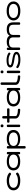

<svg xmlns="http://www.w3.org/2000/svg" viewBox="2969 -3708 946 6924"><g transform="rotate(-90 3442.0 -246.0)"><path d="M393 12Q309 12 244 -5Q179 -22 133.5 -54Q88 -86 64 -130.5Q40 -175 40 -232Q40 -289 63.5 -333.5Q87 -378 132.5 -410Q178 -442 243 -459Q308 -476 391 -476Q455 -476 509.5 -464Q564 -452 603 -433Q642 -414 659 -393Q671 -382 676 -373Q681 -364 676 -352Q672 -344 665.5 -337Q659 -330 651 -326Q632 -312 615 -322Q598 -335 576 -347Q554 -359 526.5 -370Q499 -381 466 -387Q433 -393 391 -393Q302 -393 244.5 -372.5Q187 -352 159 -315.5Q131 -279 131 -232Q131 -185 158.5 -149Q186 -113 243.5 -92Q301 -71 389 -71Q441 -71 483 -79Q525 -87 555 -99.5Q585 -112 602 -126Q612 -133 619 -138Q626 -143 636 -143Q644 -143 653 -137Q662 -131 672 -117Q679 -108 680.5 -98Q682 -88 678 -79Q674 -70 662 -61Q638 -41 598 -24.5Q558 -8 506 2Q454 12 393 12Z M1382 9Q1360 9 1350.5 -1.5Q1341 -12 1339 -32L1343 -85Q1328 -58 1293 -36.5Q1258 -15 1204 -2.5Q1150 10 1075 10Q999 10 940 -7.5Q881 -25 840.5 -57.5Q800 -90 779 -135Q758 -180 758 -234Q758 -288 779 -332.5Q800 -377 840.5 -408.5Q881 -440 940 -457Q999 -474 1075 -474Q1146 -474 1199 -462.5Q1252 -451 1288 -431Q1324 -411 1343 -385L1339 -430Q1339 -451 1349 -462.5Q1359 -474 1383 -474Q1402 -474 1410.5 -468Q1419 -462 1422 -451Q1425 -440 1425 -424V-38Q1425 -24 1422 -13Q1419 -2 1410 3.5Q1401 9 1382 9ZM1088 -69Q1170 -69 1223.5 -89.5Q1277 -110 1303.5 -147Q1330 -184 1330 -233Q1330 -282 1303 -319Q1276 -356 1222.5 -376.5Q1169 -397 1086 -397Q1009 -397 955 -376.5Q901 -356 874 -318.5Q847 -281 847 -231Q847 -183 874 -146.5Q901 -110 955.5 -89.5Q1010 -69 1088 -69Z M1896 10Q1816 10 1758 -8Q1700 -26 1663.5 -58Q1627 -90 1609.5 -135Q1592 -180 1592 -234Q1592 -286 1609.5 -330Q1627 -374 1663.5 -406.5Q1700 -439 1758 -457Q1816 -475 1896 -475Q1976 -475 2036 -457.5Q2096 -440 2136.5 -408.5Q2177 -377 2197 -332.5Q2217 -288 2217 -234Q2217 -179 2197 -134.5Q2177 -90 2136.5 -57.5Q2096 -25 2036 -7.5Q1976 10 1896 10ZM1593 207Q1573 207 1563.5 201.5Q1554 196 1551 185.5Q1548 175 1548 162V-428Q1548 -443 1550.5 -453Q1553 -463 1562.5 -468.5Q1572 -474 1592 -474Q1612 -474 1623 -466Q1634 -458 1637 -440V161Q1638 174 1635 184.5Q1632 195 1622 201Q1612 207 1593 207ZM1883 -70Q1967 -70 2021 -90Q2075 -110 2101.5 -147Q2128 -184 2128 -232Q2128 -281 2101.5 -317.5Q2075 -354 2021 -374.5Q1967 -395 1883 -395Q1801 -395 1747 -374.5Q1693 -354 1666.5 -317Q1640 -280 1640 -232Q1640 -184 1666 -147Q1692 -110 1746.5 -90Q1801 -70 1883 -70Z M2365 10Q2346 10 2336.5 4.5Q2327 -1 2324 -11Q2321 -21 2321 -35V-430Q2321 -444 2324 -454Q2327 -464 2336.5 -469Q2346 -474 2366 -474Q2385 -474 2394.5 -468.5Q2404 -463 2406.5 -453Q2409 -443 2409 -428V-34Q2409 -20 2406.5 -10Q2404 0 2394.5 5Q2385 10 2365 10ZM2365 -594Q2343 -594 2332.5 -600.5Q2322 -607 2318.5 -619Q2315 -631 2315 -647Q2315 -663 2318.5 -674.5Q2322 -686 2333 -691.5Q2344 -697 2366 -697Q2388 -697 2398.5 -691Q2409 -685 2412.5 -673Q2416 -661 2416 -645Q2416 -629 2412.5 -617.5Q2409 -606 2398.5 -600Q2388 -594 2365 -594Z M2937 10Q2881 10 2826 -0.5Q2771 -11 2727 -32.5Q2683 -54 2656.5 -84Q2630 -114 2630 -152V-594Q2630 -608 2633 -618Q2636 -628 2645.5 -633.5Q2655 -639 2673 -639Q2693 -639 2702.5 -633.5Q2712 -628 2715 -618.5Q2718 -609 2718 -595V-152Q2718 -134 2737.5 -119.5Q2757 -105 2788.5 -95Q2820 -85 2859 -80Q2898 -75 2937 -75Q2952 -75 2962 -72Q2972 -69 2977 -60Q2982 -51 2982 -33Q2982 -14 2976.5 -4.5Q2971 5 2961 7.5Q2951 10 2937 10ZM2519 -463 2689 -462 2953 -464Q2967 -465 2977 -462Q2987 -459 2992.5 -449.5Q2998 -440 2998 -421Q2998 -402 2993 -392.5Q2988 -383 2978.5 -380Q2969 -377 2955 -377L2691 -379L2516 -378Q2496 -378 2488 -388Q2480 -398 2480 -421Q2480 -443 2489.5 -453Q2499 -463 2519 -463Z M3689 9Q3667 9 3657.5 -1.5Q3648 -12 3646 -32L3650 -85Q3635 -58 3600 -36.5Q3565 -15 3511 -2.5Q3457 10 3382 10Q3306 10 3247 -7.5Q3188 -25 3147.5 -57.5Q3107 -90 3086 -135Q3065 -180 3065 -234Q3065 -288 3086 -332.5Q3107 -377 3147.5 -408.5Q3188 -440 3247 -457Q3306 -474 3382 -474Q3453 -474 3506 -462.5Q3559 -451 3595 -431Q3631 -411 3650 -385L3646 -430Q3646 -451 3656 -462.5Q3666 -474 3690 -474Q3709 -474 3717.5 -468Q3726 -462 3729 -451Q3732 -440 3732 -424V-38Q3732 -24 3729 -13Q3726 -2 3717 3.5Q3708 9 3689 9ZM3395 -69Q3477 -69 3530.5 -89.5Q3584 -110 3610.5 -147Q3637 -184 3637 -233Q3637 -282 3610 -319Q3583 -356 3529.5 -376.5Q3476 -397 3393 -397Q3316 -397 3262 -376.5Q3208 -356 3181 -318.5Q3154 -281 3154 -231Q3154 -183 3181 -146.5Q3208 -110 3262.5 -89.5Q3317 -69 3395 -69Z M4147 10Q4105 10 4061.5 4.5Q4018 -1 3979.5 -13Q3941 -25 3910.5 -44Q3880 -63 3862 -90Q3844 -117 3844 -153V-653Q3844 -668 3847 -678Q3850 -688 3859.5 -693.5Q3869 -699 3888 -699Q3908 -699 3917.5 -694Q3927 -689 3930 -679Q3933 -669 3933 -655V-154Q3933 -134 3953 -119.5Q3973 -105 4005.5 -95Q4038 -85 4075 -81Q4112 -77 4146 -77Q4159 -77 4167.5 -74Q4176 -71 4180.5 -62Q4185 -53 4185 -34Q4185 -14 4180.5 -4.5Q4176 5 4167 7.5Q4158 10 4147 10Z M4311 10Q4292 10 4282.5 4.5Q4273 -1 4270 -11Q4267 -21 4267 -35V-430Q4267 -444 4270 -454Q4273 -464 4282.5 -469Q4292 -474 4312 -474Q4331 -474 4340.5 -468.5Q4350 -463 4352.5 -453Q4355 -443 4355 -428V-34Q4355 -20 4352.5 -10Q4350 0 4340.5 5Q4331 10 4311 10ZM4311 -594Q4289 -594 4278.5 -600.5Q4268 -607 4264.5 -619Q4261 -631 4261 -647Q4261 -663 4264.5 -674.5Q4268 -686 4279 -691.5Q4290 -697 4312 -697Q4334 -697 4344.5 -691Q4355 -685 4358.5 -673Q4362 -661 4362 -645Q4362 -629 4358.5 -617.5Q4355 -606 4344.5 -600Q4334 -594 4311 -594Z M4739 16Q4684 16 4639 8.5Q4594 1 4558.5 -11Q4523 -23 4498 -36.5Q4473 -50 4461 -62Q4450 -70 4448.5 -81Q4447 -92 4451 -103Q4455 -114 4464 -123Q4474 -136 4489.5 -132.5Q4505 -129 4522 -116Q4533 -108 4554.5 -97.5Q4576 -87 4606 -77.5Q4636 -68 4670.5 -62.5Q4705 -57 4742 -57Q4854 -57 4902 -75.5Q4950 -94 4950 -126Q4950 -142 4936 -153Q4922 -164 4898 -172.5Q4874 -181 4843.5 -187Q4813 -193 4779.5 -197.5Q4746 -202 4714 -207Q4669 -215 4626 -224.5Q4583 -234 4548 -249.5Q4513 -265 4492 -289Q4471 -313 4471 -349Q4471 -389 4499 -419.5Q4527 -450 4586.5 -466.5Q4646 -483 4739 -483Q4782 -483 4820.5 -476.5Q4859 -470 4892.5 -460Q4926 -450 4951 -438.5Q4976 -427 4991 -415Q5007 -404 5008.5 -389Q5010 -374 5000 -360Q4990 -346 4976.5 -343.5Q4963 -341 4950 -351Q4931 -367 4899.5 -380.5Q4868 -394 4827 -403Q4786 -412 4739 -412Q4671 -412 4631 -404Q4591 -396 4573 -381.5Q4555 -367 4555 -348Q4555 -331 4575.5 -319.5Q4596 -308 4628.5 -300Q4661 -292 4700.5 -285.5Q4740 -279 4779 -273Q4825 -265 4870 -255Q4915 -245 4952 -229Q4989 -213 5011.5 -188Q5034 -163 5034 -126Q5034 -61 4961.5 -22.5Q4889 16 4739 16Z M5144 10Q5125 10 5116 4Q5107 -2 5104 -12Q5101 -22 5101 -36V-432Q5101 -446 5104 -455Q5107 -464 5116.5 -469Q5126 -474 5145 -474Q5167 -474 5176.5 -464Q5186 -454 5186 -434L5184 -381Q5195 -403 5212.5 -421Q5230 -439 5255 -451Q5280 -463 5314 -469.5Q5348 -476 5393 -476Q5459 -476 5503.5 -463Q5548 -450 5576 -426Q5604 -402 5620 -368Q5637 -406 5667 -430Q5697 -454 5742 -465Q5787 -476 5850 -476Q5940 -476 5994.5 -448Q6049 -420 6074 -368.5Q6099 -317 6099 -244V-35Q6099 -21 6096 -11Q6093 -1 6084 4.5Q6075 10 6055 10Q6036 10 6026 4Q6016 -2 6013.5 -12Q6011 -22 6011 -36V-245Q6011 -292 5994.5 -325Q5978 -358 5939.5 -376Q5901 -394 5835 -394Q5765 -394 5723 -376Q5681 -358 5662.5 -325Q5644 -292 5644 -245V-34Q5644 -21 5641 -11Q5638 -1 5629 4.5Q5620 10 5600 10Q5580 10 5570.5 4Q5561 -2 5558.5 -12Q5556 -22 5556 -36V-245Q5556 -292 5539 -325Q5522 -358 5484 -376Q5446 -394 5380 -394Q5309 -394 5267.5 -376Q5226 -358 5207.5 -325Q5189 -292 5189 -245V-35Q5189 -21 5186 -11Q5183 -1 5173.5 4.5Q5164 10 5144 10Z M6510 15Q6426 15 6362 -3.5Q6298 -22 6254.5 -56Q6211 -90 6188.5 -134.5Q6166 -179 6166 -231Q6166 -283 6188.5 -328.5Q6211 -374 6254 -408Q6297 -442 6360.5 -461Q6424 -480 6508 -480Q6622 -480 6698 -447.5Q6774 -415 6813 -359.5Q6852 -304 6852 -232Q6852 -179 6830.5 -134Q6809 -89 6765.5 -55.5Q6722 -22 6658.5 -3.5Q6595 15 6510 15ZM6508 -66Q6595 -66 6652 -88Q6709 -110 6736.5 -148Q6764 -186 6764 -234Q6764 -283 6736.5 -320Q6709 -357 6652.5 -378Q6596 -399 6507 -399Q6421 -399 6365 -377Q6309 -355 6282 -317.5Q6255 -280 6255 -233Q6255 -185 6282 -147Q6309 -109 6365.5 -87.5Q6422 -66 6508 -66Z"/></g></svg>

Font: Fredoka Expanded
Style: Regular
Weight: 400
Width: 7
Designer: Ben Nathan
Foundry: Milena B. Brandão, Ben Nathan
Version: Version 2.001